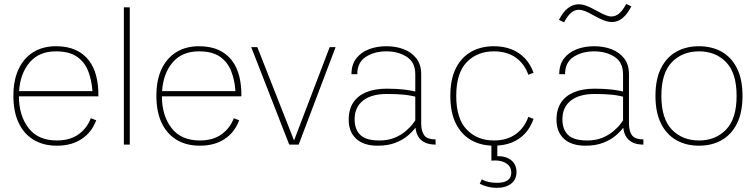

<svg xmlns="http://www.w3.org/2000/svg" viewBox="-20 -717 3748 952"><path d="M73.7 -239.3H467.8Q468.8 -293 457.5 -338.4Q446.3 -383.8 420.9 -417.2Q395.5 -450.7 355 -469.2Q314.5 -487.8 257.3 -487.8Q193.8 -487.8 146.5 -459.2Q99.1 -430.7 72.8 -375.7Q46.4 -320.8 46.4 -241.7Q46.4 -163.6 72.3 -108.4Q98.1 -53.2 146.5 -23.9Q194.8 5.4 262.2 5.4Q334.5 5.4 384.5 -27.6Q434.6 -60.5 457 -120.6L430.2 -130.9Q412.1 -82 369.9 -51.3Q327.6 -20.5 261.7 -20.5Q168.9 -20.5 121.6 -82Q74.2 -143.6 73.7 -239.3ZM74.7 -265.1Q80.1 -352.1 126.7 -407.2Q173.3 -462.4 257.3 -462.4Q323.2 -462.4 361.3 -436Q399.4 -409.7 417 -365Q434.6 -320.3 438.5 -265.1Z M623.5 0V-680.7H594.2V0Z M782.7 -239.3H1176.8Q1177.7 -293 1166.5 -338.4Q1155.3 -383.8 1129.9 -417.2Q1104.5 -450.7 1064 -469.2Q1023.4 -487.8 966.3 -487.8Q902.8 -487.8 855.5 -459.2Q808.1 -430.7 781.7 -375.7Q755.4 -320.8 755.4 -241.7Q755.4 -163.6 781.2 -108.4Q807.1 -53.2 855.5 -23.9Q903.8 5.4 971.2 5.4Q1043.5 5.4 1093.5 -27.6Q1143.6 -60.5 1166 -120.6L1139.2 -130.9Q1121.1 -82 1078.9 -51.3Q1036.6 -20.5 970.7 -20.5Q877.9 -20.5 830.6 -82Q783.2 -143.6 782.7 -239.3ZM783.7 -265.1Q789.1 -352.1 835.7 -407.2Q882.3 -462.4 966.3 -462.4Q1032.2 -462.4 1070.3 -436Q1108.4 -409.7 1126 -365Q1143.6 -320.3 1147.5 -265.1Z M1614.7 -483.4 1438 -20.5 1255.9 -483.4H1225.6L1414.1 0H1460.9L1644 -483.4Z M1895.5 -487.8Q1848.1 -487.8 1808.8 -472.7Q1769.5 -457.5 1746.1 -427Q1722.7 -396.5 1722.7 -349.1H1751.5Q1751.5 -407.7 1793.9 -435.1Q1836.4 -462.4 1895.5 -462.4Q1955.1 -462.4 1997.1 -435.1Q2039.1 -407.7 2039.1 -349.1V-104Q2039.1 -68.8 2050.5 -45.9Q2062 -22.9 2084.5 -11.5Q2106.9 0 2140.1 0L2139.6 -25.9Q2098.1 -25.9 2083.3 -46.4Q2068.4 -66.9 2068.4 -106V-349.1Q2068.4 -396.5 2044.9 -427Q2021.5 -457.5 1982.4 -472.7Q1943.4 -487.8 1895.5 -487.8ZM2064.9 -122.6 2047.9 -132.8Q2041.5 -122.6 2027.8 -104.2Q2014.2 -85.9 1991.5 -66.7Q1968.8 -47.4 1936.5 -33.9Q1904.3 -20.5 1860.8 -20.5Q1794.4 -20.5 1766.4 -48.1Q1738.3 -75.7 1738.3 -125.5Q1738.3 -185.1 1779.8 -218Q1821.3 -251 1897.9 -251Q1945.3 -251 1980 -247.8Q2014.6 -244.6 2047.9 -235.4L2056.6 -258.8Q2019.5 -269 1980.7 -273.2Q1941.9 -277.3 1897.9 -277.3Q1839.4 -277.3 1797.1 -260.3Q1754.9 -243.2 1731.9 -209Q1709 -174.8 1709 -123.5Q1709 -63 1746.1 -28.8Q1783.2 5.4 1852.5 5.4Q1903.3 5.4 1940.4 -9Q1977.5 -23.4 2002.7 -44.9Q2027.8 -66.4 2043 -87.6Q2058.1 -108.9 2064.9 -122.6Z M2428.7 -487.8Q2365.2 -487.8 2316.7 -460.7Q2268.1 -433.6 2240.5 -378.9Q2212.9 -324.2 2212.9 -241.7Q2212.9 -159.2 2240.5 -104.2Q2268.1 -49.3 2316.7 -22Q2365.2 5.4 2428.7 5.4Q2477.5 5.4 2516.4 -9.8Q2555.2 -24.9 2582.8 -54.7Q2610.4 -84.5 2625.5 -127.4L2599.6 -137.7Q2581.1 -84 2537.6 -52.2Q2494.1 -20.5 2428.7 -20.5Q2346.2 -20.5 2294.2 -74.5Q2242.2 -128.4 2242.2 -241.7Q2242.2 -355 2294.2 -408.7Q2346.2 -462.4 2428.7 -462.4Q2494.1 -462.4 2537.6 -431.2Q2581.1 -399.9 2599.6 -346.2L2625.5 -356.4Q2610.4 -398.4 2582.8 -427.7Q2555.2 -457 2516.4 -472.4Q2477.5 -487.8 2428.7 -487.8ZM2541 136.2Q2541 99.6 2515.9 78.4Q2490.7 57.1 2445.8 57.1V-0.5H2416.5V79.6Q2420.9 79.1 2425.3 78.9Q2429.7 78.6 2433.6 78.6Q2470.7 78.6 2492.9 94.7Q2515.1 110.8 2515.1 138.7Q2515.1 189.5 2443.8 189.5Q2398.9 189.5 2368.7 172.4L2358.9 194.3Q2398.9 214.4 2442.9 214.4Q2488.3 214.4 2514.6 193.4Q2541 172.4 2541 136.2Z M2925.8 -487.8Q2878.4 -487.8 2839.1 -472.7Q2799.8 -457.5 2776.4 -427Q2752.9 -396.5 2752.9 -349.1H2781.7Q2781.7 -407.7 2824.2 -435.1Q2866.7 -462.4 2925.8 -462.4Q2985.4 -462.4 3027.3 -435.1Q3069.3 -407.7 3069.3 -349.1V-104Q3069.3 -68.8 3080.8 -45.9Q3092.3 -22.9 3114.7 -11.5Q3137.2 0 3170.4 0L3169.9 -25.9Q3128.4 -25.9 3113.5 -46.4Q3098.6 -66.9 3098.6 -106V-349.1Q3098.6 -396.5 3075.2 -427Q3051.8 -457.5 3012.7 -472.7Q2973.6 -487.8 2925.8 -487.8ZM3095.2 -122.6 3078.1 -132.8Q3071.8 -122.6 3058.1 -104.2Q3044.4 -85.9 3021.7 -66.7Q2999 -47.4 2966.8 -33.9Q2934.6 -20.5 2891.1 -20.5Q2824.7 -20.5 2796.6 -48.1Q2768.6 -75.7 2768.6 -125.5Q2768.6 -185.1 2810.1 -218Q2851.6 -251 2928.2 -251Q2975.6 -251 3010.3 -247.8Q3044.9 -244.6 3078.1 -235.4L3086.9 -258.8Q3049.8 -269 3011 -273.2Q2972.2 -277.3 2928.2 -277.3Q2869.6 -277.3 2827.4 -260.3Q2785.2 -243.2 2762.2 -209Q2739.3 -174.8 2739.3 -123.5Q2739.3 -63 2776.4 -28.8Q2813.5 5.4 2882.8 5.4Q2933.6 5.4 2970.7 -9Q3007.8 -23.4 3033 -44.9Q3058.1 -66.4 3073.2 -87.6Q3088.4 -108.9 3095.2 -122.6ZM2751.5 -618.2 2776.9 -606.4Q2793.5 -638.2 2811.3 -653.3Q2829.1 -668.5 2850.1 -668.5Q2863.8 -668.5 2881.1 -661.9Q2898.4 -655.3 2924.3 -640.1Q2954.6 -623 2975.6 -615.5Q2996.6 -607.9 3014.2 -607.9Q3043 -607.9 3066.9 -627.4Q3090.8 -647 3110.4 -685.5L3085 -697.3Q3068.4 -666 3050.5 -650.6Q3032.7 -635.3 3011.7 -635.3Q2999 -635.3 2982.7 -641.8Q2966.3 -648.4 2938.5 -663.6Q2906.7 -681.6 2886.7 -688.7Q2866.7 -695.8 2849.6 -695.8Q2820.3 -695.8 2795.7 -676.5Q2771 -657.2 2751.5 -618.2Z M3445.8 -462.4Q3528.3 -462.4 3580.3 -408.7Q3632.3 -355 3632.3 -241.7Q3632.3 -128.4 3580.3 -74.5Q3528.3 -20.5 3445.8 -20.5Q3363.3 -20.5 3311.3 -74.5Q3259.3 -128.4 3259.3 -241.7Q3259.3 -355 3311.3 -408.7Q3363.3 -462.4 3445.8 -462.4ZM3445.8 -487.8Q3382.3 -487.8 3333.7 -460.7Q3285.2 -433.6 3257.6 -378.9Q3230 -324.2 3230 -241.7Q3230 -159.2 3257.6 -104.2Q3285.2 -49.3 3333.7 -22Q3382.3 5.4 3445.8 5.4Q3509.3 5.4 3557.9 -22Q3606.4 -49.3 3634 -104.2Q3661.6 -159.2 3661.6 -241.7Q3661.6 -324.2 3634 -378.9Q3606.4 -433.6 3557.9 -460.7Q3509.3 -487.8 3445.8 -487.8Z"/></svg>

Font: Estedad-FD-VF Thin
Style: Regular
Weight: 100
Designer: Amin Abedi
Version: Version 5.0